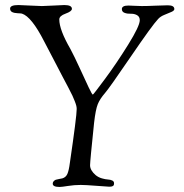

<svg xmlns="http://www.w3.org/2000/svg" viewBox="-20 -734 730 761"><path d="M20 -700Q20 -714 53 -714Q59 -714 98 -712Q137 -710 146 -710Q158 -710 192.5 -712Q227 -714 235 -714Q265 -714 265 -699Q265 -689 240 -680Q215 -671 215 -657Q215 -616 259 -540Q275 -510 296.5 -463Q318 -416 331.5 -387.5Q345 -359 348 -359Q350 -359 396 -421Q442 -483 488 -557Q534 -631 534 -654Q534 -668 523 -674Q512 -680 498.5 -679.5Q485 -679 474 -683Q463 -687 463 -698Q463 -712 489 -712Q494 -712 513.5 -711Q533 -710 542 -710Q565 -710 596 -711.5Q627 -713 645 -713Q671 -713 671 -698Q671 -692 660 -687Q649 -682 632.5 -675.5Q616 -669 607 -659Q584 -635 498 -509Q412 -383 396 -365Q376 -342 367.5 -321Q359 -300 353 -248Q337 -95 337 -79Q337 -59 359 -40Q370 -31 384 -27Q398 -23 408 -22.5Q418 -22 425 -18.5Q432 -15 432 -8Q432 -3 431 -0.5Q430 2 426 4Q422 6 413 6Q408 6 363 2.5Q318 -1 300 -1Q274 -1 249.5 3Q225 7 216 7Q189 7 189 -6Q189 -12 193 -16Q197 -20 201 -21.5Q205 -23 214 -24.5Q223 -26 227 -27Q241 -31 247 -44.5Q253 -58 257 -89Q284 -273 284 -302Q284 -308 282.5 -314.5Q281 -321 276.5 -332.5Q272 -344 267 -355Q262 -366 250 -388.5Q238 -411 227 -432Q216 -453 195.5 -492.5Q175 -532 155 -570Q105 -668 67 -680Q64 -681 50.5 -681.5Q37 -682 28.5 -686Q20 -690 20 -700Z"/></svg>

Font: OFL Sorts Mill Goudy TT
Style: Italic
Weight: 500
Italic angle: -6°
Version: Version 003.000